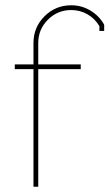

<svg xmlns="http://www.w3.org/2000/svg" viewBox="-20 -708 415 728"><path d="M36.1 -445.8V-463.9H106.9V-544.9Q106.9 -604.5 148.7 -646.2Q190.4 -688 250 -688Q289.1 -688 322 -668.5Q355 -648.9 374 -616.2L375 -613.8V-590.8H356.9V-608.9Q340.3 -637.2 312 -653.6Q283.7 -669.9 250 -669.9Q198.2 -669.9 161.6 -633.3Q125 -596.7 125 -544.9V-463.9H286.1V-445.8H125V0H106.9V-445.8Z"/></svg>

Font: Rawengulk
Style: Light
Weight: 300
Version: Version 0.92